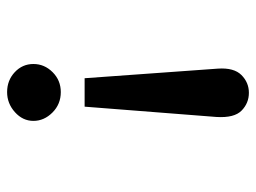

<svg xmlns="http://www.w3.org/2000/svg" viewBox="-110 -600 720 540"><g transform="rotate(90 250.0 -330.0)"><path d="M200 -208 173 -583Q170 -628 191 -649Q212 -670 241 -670Q270 -670 291 -649.5Q312 -629 309 -579L280 -208ZM239 10Q206 10 183 -11.5Q160 -33 160 -64Q160 -95 183 -118Q206 -141 239 -141Q273 -141 296.5 -117.5Q320 -94 320 -64Q320 -34 295.5 -12Q271 10 239 10Z"/></g></svg>

Font: Inconsolata
Style: Bold
Weight: 700
Monospace: yes
Designer: Raph Levien, Cyreal, Brenton Simpson
Foundry: Raph Levien, Cyreal, Google
Version: Version 3.100; ttfautohint (v1.8.4.7-5d5b)